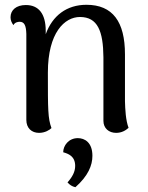

<svg xmlns="http://www.w3.org/2000/svg" viewBox="-20 -543 617 802"><path d="M502 -120V-316C502 -452 451 -523 341 -523C259 -523 199 -478 171 -400V-414C171 -486 141 -522 88 -522C48 -522 24 -501 24 -471C24 -459 28 -449 36 -438C42 -450 55 -452 62 -452C81 -452 89 -438 90 -401V-42C90 -8 112 12 143 12C168 12 187 0 195 -8C180 -49 180 -85 180 -240C180 -407 250 -472 314 -472C388 -472 411 -413 412 -304V-38C412 -7 435 12 465 12C488 12 505 2 517 -9C505 -41 503 -86 502 -120ZM305 34C267 34 244 65 244 93C265 99 294 109 294 150C294 174 283 195 262 219C271 229 281 236 295 239C348 192 366 148 366 108C366 52 334 34 305 34Z"/></svg>

Font: Arima Koshi Medium
Style: Regular
Weight: 500
Designer: Joana Correia and Natanael Gama
Foundry: NDISCOVER
Version: Version 1.019;PS 001.019;hotconv 1.0.88;makeotf.lib2.5.64775